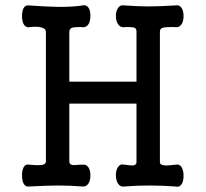

<svg xmlns="http://www.w3.org/2000/svg" viewBox="-20 -715 790 737"><path d="M156.2 -591.8V-95.7Q156.2 -83 135.7 -81.1Q122.1 -80.1 89.8 -83Q78.1 -85.9 70.3 -72.3Q64.5 -60.5 64.5 -42Q64.5 -23.4 70.3 -10.7Q78.1 2.9 89.8 1Q160.2 -2.9 203.1 -2.9Q252.9 -2.9 297.9 1Q311.5 2 320.3 -11.7Q327.1 -24.4 327.1 -42Q327.1 -59.6 320.3 -71.3Q311.5 -85 297.9 -83H288.1Q263.7 -80.1 256.8 -82Q246.1 -84 246.1 -95.7V-317.4H503.9V-91.8Q502.9 -81.1 491.2 -80.1Q483.4 -79.1 456.1 -83Q441.4 -86.9 432.6 -73.2Q424.8 -61.5 424.8 -43Q424.8 -23.4 432.6 -10.7Q441.4 2.9 456.1 1Q502.9 -2.9 553.7 -2.9Q604.5 -2.9 655.3 1Q668.9 4.9 677.7 -8.8Q684.6 -20.5 684.6 -40Q684.6 -59.6 677.7 -72.3Q668.9 -85.9 655.3 -83Q625 -79.1 611.3 -80.1Q593.8 -82 593.8 -91.8V-594.7Q593.8 -606.4 608.4 -609.4Q618.2 -611.3 646.5 -611.3L655.3 -610.4Q668.9 -609.4 677.7 -623Q684.6 -634.8 684.6 -653.3Q684.6 -671.9 677.7 -683.6Q668.9 -697.3 655.3 -694.3Q590.8 -690.4 549.8 -690.4Q509.8 -690.4 456.1 -694.3Q441.4 -697.3 432.6 -683.6Q424.8 -671.9 424.8 -653.3Q424.8 -634.8 432.6 -623Q441.4 -609.4 456.1 -610.4L464.8 -611.3Q487.3 -611.3 494.1 -609.4Q503.9 -606.4 503.9 -594.7V-401.4H246.1V-591.8Q246.1 -605.5 256.8 -608.4Q264.6 -611.3 289.1 -611.3L297.9 -610.4Q311.5 -609.4 320.3 -623Q327.1 -635.7 327.1 -654.3Q327.1 -672.9 320.3 -684.6Q311.5 -697.3 297.9 -694.3Q263.7 -688.5 205.1 -688.5Q152.3 -689.5 89.8 -694.3Q78.1 -696.3 70.3 -683.6Q64.5 -670.9 64.5 -653.3Q64.5 -634.8 70.3 -623Q78.1 -609.4 89.8 -610.4Q119.1 -614.3 135.7 -610.4Q156.2 -606.4 156.2 -591.8Z"/></svg>

Font: Gungsuh
Style: Regular
Weight: 400
Version: Version 2.21